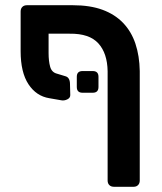

<svg xmlns="http://www.w3.org/2000/svg" viewBox="-20 -591 621 735"><path d="M166 -462V-388Q166 -357 172 -335.5Q178 -314 198 -309L231 -299Q248 -294 248 -268L249 -227Q249 -216 237.5 -210.5Q226 -205 215 -207L169 -215Q119 -223 89 -268.5Q59 -314 59 -395V-547Q59 -558 65.5 -564.5Q72 -571 83 -571H259Q325 -571 372.5 -553.5Q420 -536 451.5 -503Q483 -470 498.5 -423.5Q514 -377 515 -319V100Q515 111 508.5 117.5Q502 124 492 124H416Q405 124 398.5 117.5Q392 111 392 100V-318Q391 -387 356.5 -425Q322 -463 247 -462ZM296 -236Q274 -236 274 -258V-297Q274 -319 296 -319H335Q357 -319 357 -297V-258Q357 -236 335 -236Z"/></svg>

Font: Fz Rubik Med
Style: Regular
Weight: 500
Designer: Hubert and Fischer
Foundry: Hubert and Fischer
Version: Vit hóa bi FontZin.com